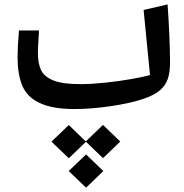

<svg xmlns="http://www.w3.org/2000/svg" viewBox="-20 -472 844 880"><path d="M638.2 -426.3 667.5 -127.9C647.9 -122.6 619.6 -116.2 583 -109.9C546.4 -103.5 506.8 -97.7 464.4 -93.3C421.9 -88.9 383.3 -86.4 348.6 -86.4C294.4 -86.4 253.4 -91.8 225.6 -103C197.3 -114.3 178.2 -129.9 168.5 -149.9C158.7 -169.9 153.8 -196.3 153.8 -228.5C153.8 -244.6 154.8 -264.2 156.2 -288.1C157.7 -306.2 158.2 -321.3 158.7 -332.5H66.9C62.5 -279.3 60.5 -238.8 60.5 -210C60.5 -158.7 67.4 -116.2 81.1 -82C108.4 -13.7 180.7 27.8 319.8 27.8C372.1 27.8 427.7 23.4 487.3 14.6C546.9 5.9 597.7 -5.4 639.2 -19.5C670.9 -30.3 695.8 -43 712.9 -58.1C747.6 -87.4 759.3 -126 759.3 -188C759.3 -216.8 758.3 -259.8 755.9 -316.9C753.4 -374 750.5 -418.9 748 -451.7ZM373 176.3 295.4 101.1 215.8 177.2 295.4 253.4 374 177.7 452.1 252.9 531.2 176.8 452.1 100.6ZM294.9 312 374.5 388.2 453.6 312 374.5 235.8Z"/></svg>

Font: SG Kara
Style: Regular
Weight: 400
Designer: Damoon Khanjanzadeh
Version: Version 1.000